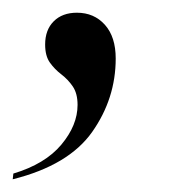

<svg xmlns="http://www.w3.org/2000/svg" viewBox="-52 -136 284 302"><path d="M-31 137Q19 122 44.5 91.5Q70 61 70 29Q70 11 62.5 0Q55 -11 44.5 -19Q34 -27 26.5 -37.5Q19 -48 19 -66Q19 -89 32.5 -102.5Q46 -116 69 -116Q96 -116 113 -97Q130 -78 130 -44Q130 19 93 71.5Q56 124 -32 146Z"/></svg>

Font: Noto Serif Display Condensed
Style: Italic
Weight: 400
Width: 3
Italic angle: -12°
Designer: Monotype Design Team
Foundry: Monotype Imaging Inc.
Version: Version 2.009